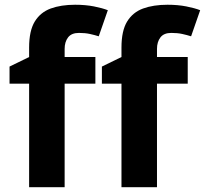

<svg xmlns="http://www.w3.org/2000/svg" viewBox="-20 -785 859 805"><path d="M379.9 -434.1H251V0H102.1V-434.1H20V-505.9L102.1 -545.9V-585.9Q102.1 -655.8 125.7 -694.6Q149.4 -733.4 192.6 -749.3Q235.8 -765.1 294.9 -765.1Q338.4 -765.1 374 -758.1Q409.7 -751 432.1 -742.2L394 -632.8Q377 -638.2 356.9 -642.6Q336.9 -647 311 -647Q279.8 -647 265.4 -628.2Q251 -609.4 251 -580.1V-545.9H379.9ZM767.1 -434.1H638.2V0H489.3V-434.1H407.2V-505.9L489.3 -545.9V-585.9Q489.3 -655.8 512.9 -694.6Q536.6 -733.4 579.8 -749.3Q623 -765.1 682.1 -765.1Q725.6 -765.1 761.2 -758.1Q796.9 -751 819.3 -742.2L781.2 -632.8Q764.2 -638.2 744.1 -642.6Q724.1 -647 698.2 -647Q667 -647 652.6 -628.2Q638.2 -609.4 638.2 -580.1V-545.9H767.1Z"/></svg>

Font: Open Sans
Style: Bold
Weight: 700
Designer: Monotype Design Team
Foundry: Monotype Imaging Inc.
Version: Version 3.000; ttfautohint (v1.8.4)